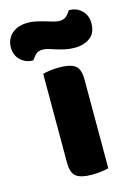

<svg xmlns="http://www.w3.org/2000/svg" viewBox="-164 -781 597 849"><g transform="rotate(-15 134.0 -356.5)"><path d="M150 8Q100 8 78 -8.5Q56 -25 56 -72V-479Q67 -482 87.5 -485Q108 -488 132 -488Q182 -488 204 -471.5Q226 -455 226 -408V-1Q215 2 194.5 5Q174 8 150 8ZM46 -715Q67 -715 87 -710.5Q107 -706 125.5 -700.5Q144 -695 159.5 -690.5Q175 -686 187 -686Q209 -686 221 -699Q233 -712 238 -721H242Q274 -721 297 -698.5Q320 -676 320 -641Q320 -596 292 -575Q264 -554 222 -554Q198 -554 177.5 -558.5Q157 -563 140 -568.5Q123 -574 108 -578.5Q93 -583 81 -583Q59 -583 47.5 -570.5Q36 -558 30 -548H26Q-5 -548 -28.5 -570Q-52 -592 -52 -628Q-52 -650 -43.5 -666.5Q-35 -683 -21 -694Q-7 -705 10.5 -710Q28 -715 46 -715Z"/></g></svg>

Font: Baloo Thambi 2 ExtraBold
Style: Regular
Weight: 800
Designer: Aadarsh Rajan and Ek Type
Foundry: Ek Type
Version: Version 1.640;hotconv 1.0.111;makeotfexe 2.5.65597; ttfautoh